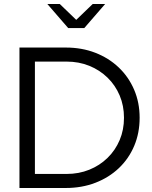

<svg xmlns="http://www.w3.org/2000/svg" viewBox="-20 -937 760 957"><path d="M154 -70H312Q373 -70 425 -91Q477 -112 516 -150Q555 -188 576.5 -239Q598 -290 598 -350Q598 -410 576.5 -461Q555 -512 516 -550Q477 -588 425 -609Q373 -630 312 -630H154ZM77 0V-700H308Q388 -700 455 -674Q522 -648 571.5 -601Q621 -554 648.5 -490Q676 -426 676 -350Q676 -274 649 -210Q622 -146 572.5 -99Q523 -52 455.5 -26Q388 0 308 0ZM278 -917 360 -838 442 -917H504L400 -797H320L216 -917Z"/></svg>

Font: Red Hat Display
Style: Regular
Weight: 300
Designer: Pentagram, MCKL
Foundry: Pentagram, MCKL
Version: Version 1.023